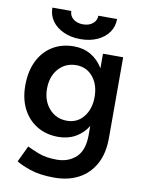

<svg xmlns="http://www.w3.org/2000/svg" viewBox="-98 -768 792 1049"><g transform="rotate(10 298.0 -243.5)"><path d="M260 -10Q192 -10 141 -41Q90 -72 62 -127Q34 -182 34 -256Q34 -334 62 -391.5Q90 -449 141 -480.5Q192 -512 260 -512Q313 -512 354.5 -487.5Q396 -463 422 -419V-500H534V-52Q534 34 501.5 93Q469 152 411.5 182.5Q354 213 277 213Q196 213 142.5 194.5Q89 176 65 160L108 70Q129 81 171 97.5Q213 114 273 114Q338 114 380 75Q422 36 422 -49V-99Q396 -57 354.5 -33.5Q313 -10 260 -10ZM291 -105Q348 -105 383 -148.5Q418 -192 418 -259Q418 -327 382.5 -370Q347 -413 290 -413Q230 -413 192 -370Q154 -327 154 -259Q154 -192 192.5 -148.5Q231 -105 291 -105ZM286 -557Q234 -557 193 -575.5Q152 -594 129 -626Q106 -658 106 -700H211Q211 -673 232 -656Q253 -639 286 -639Q319 -639 340 -656Q361 -673 361 -700H465Q465 -658 442.5 -626Q420 -594 379.5 -575.5Q339 -557 286 -557Z"/></g></svg>

Font: Figtree SemiBold
Style: Regular
Weight: 600
Designer: Erik Kennedy
Foundry: Erik Kennedy
Version: Version 2.001; ttfautohint (v1.8.4.7-5d5b);gftools[0.9.27]